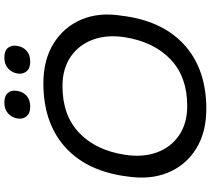

<svg xmlns="http://www.w3.org/2000/svg" viewBox="-64 -910 992 905"><g transform="rotate(-90 432.5 -458.0)"><path d="M371 18Q261 18 183.5 -30Q106 -78 71 -162.5Q36 -247 53 -356L56 -378Q85 -557 198 -653.5Q311 -750 492 -750Q602 -750 679.5 -702Q757 -654 792.5 -570.5Q828 -487 810 -378L807 -356Q779 -177 666 -79.5Q553 18 371 18ZM385 -72Q522 -72 604.5 -150.5Q687 -229 709 -366Q722 -451 697.5 -517Q673 -583 617 -621.5Q561 -660 478 -660Q341 -660 258.5 -581.5Q176 -503 155 -366Q142 -282 166 -215.5Q190 -149 246.5 -110.5Q303 -72 385 -72ZM382 -812Q351 -812 336.5 -829Q322 -846 326 -873Q331 -900 350.5 -917Q370 -934 401 -934Q433 -934 447 -917Q461 -900 456 -873Q452 -846 433 -829Q414 -812 382 -812ZM594 -812Q563 -812 548.5 -829Q534 -846 538 -873Q543 -900 562.5 -917Q582 -934 613 -934Q645 -934 659 -917Q673 -900 668 -873Q664 -846 645 -829Q626 -812 594 -812Z"/></g></svg>

Font: Sora Variable Italic
Style: Regular
Weight: 400
Designer: Jonathan Barnbrook, Julián Moncada
Foundry: Barnbrook Fonts
Version: Version 2.000